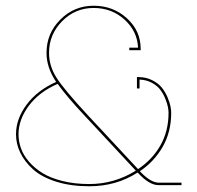

<svg xmlns="http://www.w3.org/2000/svg" viewBox="-20 -649 691 673"><path d="M536.1 0Q502.4 0 462.9 -43.9H461.9Q387.2 3.9 293 3.9Q228 3.9 177 -12.2Q126 -28.3 96.2 -55.2Q66.4 -82 51.3 -113.3Q36.1 -144.5 36.1 -178.2Q36.1 -232.4 73.5 -282.5Q110.8 -332.5 176.8 -361.8Q143.1 -412.1 143.1 -462.9V-463.9Q143.1 -532.2 191.7 -580.6Q240.2 -628.9 308.1 -628.9Q376.5 -628.9 424.8 -585Q473.1 -541 473.1 -478V-473.1H433.1V-481.9H463.9Q461.4 -539.6 416.5 -580.3Q371.6 -621.1 308.1 -621.1Q243.7 -621.1 197.8 -574.7Q151.9 -528.3 151.9 -463.9V-462.9Q151.9 -417.5 178.5 -376Q205.1 -334.5 286.1 -247.1L463.9 -56.2Q513.2 -88.9 542 -138.9Q570.8 -189 570.8 -253.9Q570.8 -262.2 568.6 -273.9Q566.4 -285.6 559.6 -302.7Q552.7 -319.8 542.2 -334Q531.7 -348.1 512.7 -358.6Q493.7 -369.1 469.2 -370.1V-338.9H460V-378.9H463.9Q491.7 -378.9 513.4 -367.9Q535.2 -356.9 547.4 -341.6Q559.6 -326.2 567.4 -307.6Q575.2 -289.1 577.6 -275.9Q580.1 -262.7 580.1 -253.9Q580.1 -186.5 550.3 -134.5Q520.5 -82.5 470.2 -48.8Q507.8 -8.8 536.1 -8.8H616.2V0ZM44.9 -178.2Q44.9 -153.3 53.5 -129.2Q62 -105 81.5 -82.3Q101.1 -59.6 129.2 -42.2Q157.2 -24.9 199.5 -14.4Q241.7 -3.9 293 -3.9Q380.4 -3.9 456.1 -50.8L278.8 -241.2Q212.9 -311.5 182.1 -355Q117.7 -327.1 81.3 -278.6Q44.9 -230 44.9 -178.2Z"/></svg>

Font: Rawengulk
Style: Ultralight
Weight: 200
Version: Version 0.92